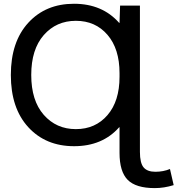

<svg xmlns="http://www.w3.org/2000/svg" viewBox="-20 -760 935 1011"><path d="M607.4 -639.6H609.4L612.3 -730.5H716.8V40Q716.8 98.6 736.3 121.6Q755.9 144.5 797.9 144.5Q839.8 144.5 875 129.9L894.5 214.8Q843.8 230.5 794.9 230.5Q695.3 230.5 652.3 187Q609.4 143.6 609.4 44.9V-89.8H607.4Q519.5 9.8 370.1 9.8Q220.7 9.8 128.9 -90.3Q37.1 -190.4 37.1 -365.2Q37.1 -540 128.9 -640.1Q220.7 -740.2 369.6 -740.2Q518.6 -740.2 607.4 -639.6ZM609.4 -355.5V-375Q609.4 -502.9 545.9 -576.7Q482.4 -650.4 379.4 -650.4Q276.4 -650.4 210.4 -575.2Q144.5 -500 144.5 -365.2Q144.5 -230.5 210.4 -155.3Q276.4 -80.1 379.4 -80.1Q482.4 -80.1 545.9 -153.8Q609.4 -227.5 609.4 -355.5Z"/></svg>

Font: GenEi M Gothic v2 Medium
Style: Regular
Weight: 500
Version: Version 2.0